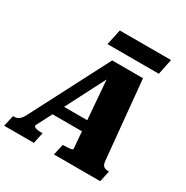

<svg xmlns="http://www.w3.org/2000/svg" viewBox="-251 -1073 1201 1240"><g transform="rotate(30 349.5 -453.0)"><path d="M176 -299H438L427 -220H148ZM370 -619 388 -620 122 -103Q121 -97 127 -92Q133 -87 146 -84.5Q159 -82 177 -82H188L170 0H-51L-33 -82H-27Q-6 -82 10 -93Q26 -104 42 -135L342 -714H572L628 -129Q631 -101 643.5 -91.5Q656 -82 678 -82H683L665 0H320L338 -82H350Q368 -82 382 -83.5Q396 -85 403.5 -87.5Q411 -90 412 -93ZM288 -906H670L646 -790H263Z"/></g></svg>

Font: Roboto Serif ExtraBold
Style: Italic
Weight: 800
Italic angle: -10°
Version: Version 1.007